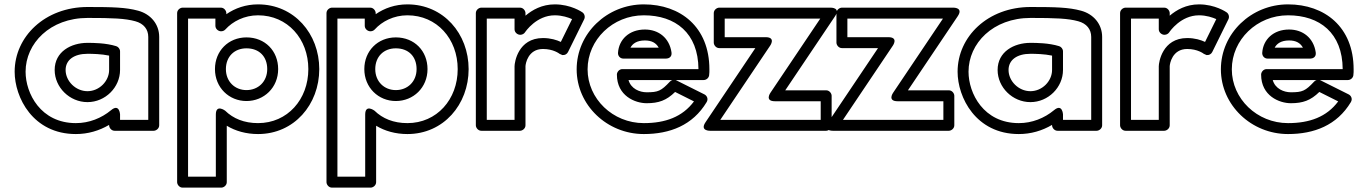

<svg xmlns="http://www.w3.org/2000/svg" viewBox="-20 -573 6210 878"><path d="M658 -25H529V-50C529 -50 526.2 -101.1 488 -69.2C444.1 -32.7 387.7 -10 327 -10C165.7 -10 97 -146.2 97 -245C97 -374.5 208.6 -491 381 -491C495 -491 551.8 -488.7 598.5 -475.9C637.3 -465.4 658 -439 658 -404ZM683 25C693.7 25 708 15.1 708 0V-404C708 -463 668.7 -508.7 611.6 -524.1C556.2 -539.3 495 -541 381 -541C185.4 -541 47 -405.5 47 -245C47 -127.8 130.3 40 327 40C382.3 40 433.6 24.8 479 -1.9V0C479 10.7 488.9 25 504 25ZM230 -253C230 -173.6 298.3 -106 380 -106C461.9 -106 529 -173.8 529 -253V-338C529 -349.1 521.1 -358.9 511.4 -361.9C464.3 -376.5 407.8 -377 380 -377C305.4 -377 230 -337.1 230 -253ZM280 -253C280 -298.9 318.6 -327 380 -327C402.3 -327 443.8 -326.2 479 -318.7V-253C479 -202.2 434.1 -156 380 -156C325.7 -156 280 -202.4 280 -253Z M1390 -257C1390 -118.6 1294.7 -10 1160 -10C1096.6 -10 1046.5 -30.7 1009.5 -66.9C1009.5 -66.9 967 -98.5 967 -49V235H840V-488H965V-455C965 -439.9 979.3 -430 990 -430H992C999.1 -430 1006.3 -433.5 1010.5 -438.2C1044 -475.2 1097.5 -503 1160 -503C1294.8 -503 1390 -395.3 1390 -257ZM1440 -257C1440 -418.7 1325.2 -553 1160 -553C1104.4 -553 1055.4 -535.9 1015 -508.1V-513C1015 -523.7 1005.1 -538 990 -538H815C804.3 -538 790 -528.1 790 -513V260C790 270.7 799.9 285 815 285H992C1002.7 285 1017 275.1 1017 260V2C1056.7 26.2 1105.9 40 1160 40C1325.3 40 1440 -95.4 1440 -257ZM1252 -257C1252 -339.9 1192.3 -402 1107 -402C1024.6 -402 963 -340.2 963 -257C963 -172.4 1027.6 -111 1107 -111C1187.2 -111 1252 -172.3 1252 -257ZM1202 -257C1202 -199.7 1160.8 -161 1107 -161C1054.4 -161 1013 -199.6 1013 -257C1013 -313.8 1051.4 -352 1107 -352C1165.7 -352 1202 -314.1 1202 -257Z M2073 -257C2073 -118.6 1977.7 -10 1843 -10C1779.6 -10 1729.5 -30.7 1692.5 -66.9C1692.5 -66.9 1650 -98.5 1650 -49V235H1523V-488H1648V-455C1648 -439.9 1662.3 -430 1673 -430H1675C1682.1 -430 1689.3 -433.5 1693.5 -438.2C1727 -475.2 1780.5 -503 1843 -503C1977.8 -503 2073 -395.3 2073 -257ZM2123 -257C2123 -418.7 2008.2 -553 1843 -553C1787.4 -553 1738.4 -535.9 1698 -508.1V-513C1698 -523.7 1688.1 -538 1673 -538H1498C1487.3 -538 1473 -528.1 1473 -513V260C1473 270.7 1482.9 285 1498 285H1675C1685.7 285 1700 275.1 1700 260V2C1739.7 26.2 1788.9 40 1843 40C2008.3 40 2123 -95.4 2123 -257ZM1935 -257C1935 -339.9 1875.3 -402 1790 -402C1707.6 -402 1646 -340.2 1646 -257C1646 -172.4 1710.6 -111 1790 -111C1870.2 -111 1935 -172.3 1935 -257ZM1885 -257C1885 -199.7 1843.8 -161 1790 -161C1737.4 -161 1696 -199.6 1696 -257C1696 -313.8 1734.4 -352 1790 -352C1848.7 -352 1885 -314.1 1885 -257Z M2539 -326.8 2551.4 -321.3C2562 -319.7 2572.7 -325.3 2577.4 -334.9L2651.4 -484.9C2656.7 -495.6 2653.4 -509.5 2643.2 -516.6C2641.3 -517.9 2591 -553 2517 -553C2457.9 -553 2413.9 -527.4 2383 -501.3V-513C2383 -523.7 2373.1 -538 2358 -538H2181C2170.3 -538 2156 -528.1 2156 -513V0C2156 10.7 2165.9 25 2181 25H2358C2368.7 25 2383 15.1 2383 0V-270C2383.3 -281.2 2394.2 -349 2463 -349C2510.3 -349 2537.4 -328.1 2539 -326.8ZM2206 -25V-488H2333V-439C2333 -423.9 2347.3 -414 2358 -414H2360C2368.7 -414 2376.8 -419.2 2380.8 -425.2C2383.3 -429.1 2433.4 -503 2517 -503C2550.6 -503 2579.4 -493.1 2596 -485.6L2544.6 -381.3C2526.2 -390 2498.5 -399 2463 -399C2348.5 -399 2333 -286.6 2333 -270V-25Z M3055 -207C3050.7 -205.7 3046.7 -203.3 3043.7 -200.1C3003.3 -156.8 2989.3 -151 2937 -151C2905.1 -151 2865.3 -166.9 2854.1 -207ZM3069 -207H3198C3209.2 -207 3220.6 -215.6 3222.7 -227.9C3224.3 -237.9 3224 -248.7 3224 -256C3224 -450.2 3091.1 -553 2924 -553C2756 -553 2617 -420.6 2617 -256C2617 -92.3 2756 40 2924 40C3043.4 40 3148 -0.1 3211.5 -106.2C3220.2 -120.8 3212.6 -135.7 3201.2 -141.4L3073.2 -205.4C3072.3 -205.8 3070.4 -206.6 3069 -207ZM3174 -257H2826C2810.9 -257 2801 -242.7 2801 -232C2801 -134.4 2884.6 -101 2937 -101C2992.1 -101 3027.6 -113.7 3067.2 -152.5L3153.5 -109.3C3100.8 -38.5 3023 -10 2924 -10C2782 -10 2667 -121.7 2667 -256C2667 -391.4 2782 -503 2924 -503C3068.9 -503 3173.1 -422.1 3174 -257ZM2831 -305H3026C3035.8 -305 3054.1 -310.8 3050.7 -333.7C3041 -399.5 2991.9 -438 2929 -438C2856.6 -438 2809.9 -391.7 2806.1 -331.6C2805.2 -318.7 2814.5 -305 2831 -305ZM2863 -355C2872.6 -373.3 2892.2 -388 2929 -388C2960.4 -388 2980.4 -376.5 2992.2 -355Z M3731.1 -488 3503.2 -148.9C3503.2 -148.9 3475.5 -110 3524 -110H3733V-25H3273.9L3501.8 -364.1C3501.8 -364.1 3529.5 -403 3481 -403H3294V-488ZM3798.8 -499.1C3825.8 -539.3 3778 -538 3778 -538H3269C3258.3 -538 3244 -528.1 3244 -513V-378C3244 -367.3 3253.9 -353 3269 -353H3434.1L3206.2 -13.9C3179.2 26.3 3227 25 3227 25H3758C3768.7 25 3783 15.1 3783 0V-135C3783 -145.7 3773.1 -160 3758 -160H3570.9Z M4292.1 -488 4064.2 -148.9C4064.2 -148.9 4036.5 -110 4085 -110H4294V-25H3834.9L4062.8 -364.1C4062.8 -364.1 4090.5 -403 4042 -403H3855V-488ZM4359.8 -499.1C4386.8 -539.3 4339 -538 4339 -538H3830C3819.3 -538 3805 -528.1 3805 -513V-378C3805 -367.3 3814.9 -353 3830 -353H3995.1L3767.2 -13.9C3740.2 26.3 3788 25 3788 25H4319C4329.7 25 4344 15.1 4344 0V-135C4344 -145.7 4334.1 -160 4319 -160H4131.9Z M4970 -25H4841V-50C4841 -50 4838.2 -101.1 4800 -69.2C4756.1 -32.7 4699.7 -10 4639 -10C4477.7 -10 4409 -146.2 4409 -245C4409 -374.5 4520.6 -491 4693 -491C4807 -491 4863.8 -488.7 4910.5 -475.9C4949.3 -465.4 4970 -439 4970 -404ZM4995 25C5005.7 25 5020 15.1 5020 0V-404C5020 -463 4980.7 -508.7 4923.6 -524.1C4868.2 -539.3 4807 -541 4693 -541C4497.4 -541 4359 -405.5 4359 -245C4359 -127.8 4442.3 40 4639 40C4694.3 40 4745.6 24.8 4791 -1.9V0C4791 10.7 4800.9 25 4816 25ZM4542 -253C4542 -173.6 4610.3 -106 4692 -106C4773.9 -106 4841 -173.8 4841 -253V-338C4841 -349.1 4833.1 -358.9 4823.4 -361.9C4776.3 -376.5 4719.8 -377 4692 -377C4617.4 -377 4542 -337.1 4542 -253ZM4592 -253C4592 -298.9 4630.6 -327 4692 -327C4714.3 -327 4755.8 -326.2 4791 -318.7V-253C4791 -202.2 4746.1 -156 4692 -156C4637.7 -156 4592 -202.4 4592 -253Z M5485 -326.8 5497.4 -321.3C5508 -319.7 5518.7 -325.3 5523.4 -334.9L5597.4 -484.9C5602.7 -495.6 5599.4 -509.5 5589.2 -516.6C5587.3 -517.9 5537 -553 5463 -553C5403.9 -553 5359.9 -527.4 5329 -501.3V-513C5329 -523.7 5319.1 -538 5304 -538H5127C5116.3 -538 5102 -528.1 5102 -513V0C5102 10.7 5111.9 25 5127 25H5304C5314.7 25 5329 15.1 5329 0V-270C5329.3 -281.2 5340.2 -349 5409 -349C5456.3 -349 5483.4 -328.1 5485 -326.8ZM5152 -25V-488H5279V-439C5279 -423.9 5293.3 -414 5304 -414H5306C5314.7 -414 5322.8 -419.2 5326.8 -425.2C5329.3 -429.1 5379.4 -503 5463 -503C5496.6 -503 5525.4 -493.1 5542 -485.6L5490.6 -381.3C5472.2 -390 5444.5 -399 5409 -399C5294.5 -399 5279 -286.6 5279 -270V-25Z M6001 -207C5996.7 -205.7 5992.7 -203.3 5989.7 -200.1C5949.3 -156.8 5935.3 -151 5883 -151C5851.1 -151 5811.3 -166.9 5800.1 -207ZM6015 -207H6144C6155.2 -207 6166.6 -215.6 6168.7 -227.9C6170.3 -237.9 6170 -248.7 6170 -256C6170 -450.2 6037.1 -553 5870 -553C5702 -553 5563 -420.6 5563 -256C5563 -92.3 5702 40 5870 40C5989.4 40 6094 -0.1 6157.5 -106.2C6166.2 -120.8 6158.6 -135.7 6147.2 -141.4L6019.2 -205.4C6018.3 -205.8 6016.4 -206.6 6015 -207ZM6120 -257H5772C5756.9 -257 5747 -242.7 5747 -232C5747 -134.4 5830.6 -101 5883 -101C5938.1 -101 5973.6 -113.7 6013.2 -152.5L6099.5 -109.3C6046.8 -38.5 5969 -10 5870 -10C5728 -10 5613 -121.7 5613 -256C5613 -391.4 5728 -503 5870 -503C6014.9 -503 6119.1 -422.1 6120 -257ZM5777 -305H5972C5981.8 -305 6000.1 -310.8 5996.7 -333.7C5987 -399.5 5937.9 -438 5875 -438C5802.6 -438 5755.9 -391.7 5752.1 -331.6C5751.2 -318.7 5760.5 -305 5777 -305ZM5809 -355C5818.6 -373.3 5838.2 -388 5875 -388C5906.4 -388 5926.4 -376.5 5938.2 -355Z"/></svg>

Font: Hussar Techniczny
Style: Bold 
Weight: 700
Foundry: Cannot Into Space Fonts
Version: Version 0.77